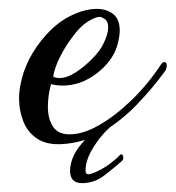

<svg xmlns="http://www.w3.org/2000/svg" viewBox="-20 -317 396 433"><path d="M120 8Q85 10 63.5 -4.5Q42 -19 32.5 -43.5Q23 -68 23 -95Q23 -110 26 -125Q29 -140 33 -153Q44 -185 63 -212Q82 -239 104 -258Q125 -276 150.5 -286.5Q176 -297 198 -297Q220 -297 235 -285.5Q250 -274 250 -248Q250 -234 244 -213Q233 -178 197.5 -151Q162 -124 121 -124Q109 -124 95 -127Q88 -102 88 -76Q88 -49 99.5 -31.5Q111 -14 137 -14Q167 -14 203 -34.5Q239 -55 275.5 -90Q312 -125 342 -170Q346 -177 351 -177Q356 -177 356 -169Q356 -161 351 -155Q324 -118 289 -81.5Q254 -45 212 -20Q170 5 120 8ZM114 -141Q131 -141 151 -154Q171 -167 188.5 -185Q206 -203 213 -218Q224 -240 224 -255Q224 -269 216.5 -274Q209 -279 205 -279Q195 -279 177.5 -268Q160 -257 143 -233Q127 -212 115 -188Q103 -164 100 -144Q106 -141 114 -141ZM165 96Q138 96 138 68Q138 57 142.5 43.5Q147 30 157 16Q173 -5 189.5 -19Q206 -33 225 -45Q232 -49 241 -49Q253 -49 245 -42Q230 -34 213.5 -15.5Q197 3 185 25Q173 47 173 68Q173 76 179 76Q186 76 200 69Q215 62 229 51.5Q243 41 250 33Q252 31 253 31Q258 31 258 39Q258 44 254 47Q238 61 215.5 78.5Q193 96 165 96Z"/></svg>

Font: Gwendolyn
Style: Bold
Weight: 700
Designer: Robert E. Leuschke
Foundry: Robert E. Leuschke
Version: Version 1.010; ttfautohint (v1.8.3)